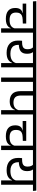

<svg xmlns="http://www.w3.org/2000/svg" viewBox="1350 -2042 672 3452"><g transform="rotate(90 1686.0 -316.0)"><path d="M547.5 -593.5H469.5V0H547.5ZM418.5 -572.5H659L653.5 -632.5H413ZM-14.5 -572.5H608.5L603 -632.5H-19.5ZM382.5 -451.5H25V-387.5H145L222 -390H382.5ZM300 -85Q350.5 -85 384.2 -96.5Q418 -108 437.8 -128Q457.5 -148 466 -173.5H473.5L471.5 -247Q458 -198 421 -175.2Q384 -152.5 318 -152.5Q252.5 -152.5 219.2 -180Q186 -207.5 186 -266V-272Q186 -309.5 199 -334.8Q212 -360 240 -372.8Q268 -385.5 312.5 -387.5L382.5 -390V-407H194.5V-385.5Q148 -375.5 125.8 -343.2Q103.5 -311 103.5 -257V-252Q103.5 -169 153.5 -127Q203.5 -85 300 -85Z M1171 -593.5H1093.5V0H1171ZM1041.5 -572.5H1282.5L1277 -632.5H1036ZM618.5 -632.5 624 -572.5H1235.5L1230.5 -632.5ZM883 -585.5H797Q822 -568 833.5 -541.8Q845 -515.5 845 -477V-471.5Q845 -439 832.5 -417.8Q820 -396.5 792.2 -386.8Q764.5 -377 719 -377H693L718 -317L754.5 -318Q843 -319 884.8 -354.8Q926.5 -390.5 926.5 -464V-471Q926.5 -509.5 916 -538.5Q905.5 -567.5 883 -585.5ZM689.5 -307.5V-303Q689.5 -205 747 -152Q804.5 -99 908 -99Q988.5 -99 1030.8 -125.8Q1073 -152.5 1089 -197.5H1097L1095.5 -271Q1082 -220.5 1039.8 -193.8Q997.5 -167 922.5 -167Q870.5 -167 835.8 -183.5Q801 -200 783.8 -230.8Q766.5 -261.5 766.5 -304V-358L693 -377Q691 -356.5 690.2 -340.2Q689.5 -324 689.5 -307.5Z M1431.5 0V-593.5H1353.5V0ZM1543 -572.5 1537.5 -632.5H1241.5L1248 -572.5Z M2018.5 -593.5H1940.5V0H2018.5ZM1889 -572.5H2129.5L2124 -632.5H1883.5ZM1508.5 -572.5H2098.5L2093 -632.5H1503ZM1780.5 -154.5Q1847.5 -154.5 1885.2 -180.8Q1923 -207 1936 -249.5H1946L1941.5 -318.5Q1930.5 -273.5 1895.8 -247.8Q1861 -222 1802.5 -222Q1742 -222 1709.5 -253.2Q1677 -284.5 1677 -361.5V-593H1598.5V-353.5Q1598.5 -249.5 1646.2 -202Q1694 -154.5 1780.5 -154.5Z M2657.5 -593.5H2579.5V0H2657.5ZM2528.5 -572.5H2769L2763.5 -632.5H2523ZM2095.5 -572.5H2718.5L2713 -632.5H2090.5ZM2492.5 -451.5H2135V-387.5H2255L2332 -390H2492.5ZM2410 -85Q2460.5 -85 2494.2 -96.5Q2528 -108 2547.8 -128Q2567.5 -148 2576 -173.5H2583.5L2581.5 -247Q2568 -198 2531 -175.2Q2494 -152.5 2428 -152.5Q2362.5 -152.5 2329.2 -180Q2296 -207.5 2296 -266V-272Q2296 -309.5 2309 -334.8Q2322 -360 2350 -372.8Q2378 -385.5 2422.5 -387.5L2492.5 -390V-407H2304.5V-385.5Q2258 -375.5 2235.8 -343.2Q2213.5 -311 2213.5 -257V-252Q2213.5 -169 2263.5 -127Q2313.5 -85 2410 -85Z M3281 -593.5H3203.5V0H3281ZM3151.5 -572.5H3392.5L3387 -632.5H3146ZM2728.5 -632.5 2734 -572.5H3345.5L3340.5 -632.5ZM2993 -585.5H2907Q2932 -568 2943.5 -541.8Q2955 -515.5 2955 -477V-471.5Q2955 -439 2942.5 -417.8Q2930 -396.5 2902.2 -386.8Q2874.5 -377 2829 -377H2803L2828 -317L2864.5 -318Q2953 -319 2994.8 -354.8Q3036.5 -390.5 3036.5 -464V-471Q3036.5 -509.5 3026 -538.5Q3015.5 -567.5 2993 -585.5ZM2799.5 -307.5V-303Q2799.5 -205 2857 -152Q2914.5 -99 3018 -99Q3098.5 -99 3140.8 -125.8Q3183 -152.5 3199 -197.5H3207L3205.5 -271Q3192 -220.5 3149.8 -193.8Q3107.5 -167 3032.5 -167Q2980.5 -167 2945.8 -183.5Q2911 -200 2893.8 -230.8Q2876.5 -261.5 2876.5 -304V-358L2803 -377Q2801 -356.5 2800.2 -340.2Q2799.5 -324 2799.5 -307.5Z"/></g></svg>

Font: Anek Devanagari
Style: Regular
Weight: 400
Designer: Kailash Malviya (Devanagari) & Yesha Goshar (Latin)
Foundry: Ek Type
Version: Version 1.003